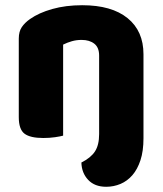

<svg xmlns="http://www.w3.org/2000/svg" viewBox="-20 -521 623 736"><path d="M292 102Q328 84 344 59.5Q360 35 360 -7V-308Q360 -339 341.5 -353.5Q323 -368 293 -368Q273 -368 255.5 -363Q238 -358 222 -350V-1Q211 2 190.5 5Q170 8 146 8Q96 8 74 -8.5Q52 -25 52 -72V-373Q52 -400 63.5 -417Q75 -434 95 -448Q129 -472 180.5 -486.5Q232 -501 295 -501Q408 -501 469 -451.5Q530 -402 530 -313V9Q530 58 518.5 93Q507 128 487.5 150.5Q468 173 442 184Q416 195 387 195Q343 195 318 168.5Q293 142 292 102Z"/></svg>

Font: Baloo 2 ExtraBold
Style: Regular
Weight: 800
Designer: Sarang Kulkarni and Ek Type
Foundry: Ek Type
Version: Version 1.640;hotconv 1.0.111;makeotfexe 2.5.65597; ttfautoh